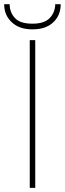

<svg xmlns="http://www.w3.org/2000/svg" viewBox="-26 -904 312 924"><path d="M117.2 -710.9V0H143.6V-710.9ZM239.7 -883.8C239.7 -858.9 231.4 -836.9 214.4 -818.4C197.3 -799.3 168.9 -790 130.4 -790C89.8 -790 61.5 -799.3 45.4 -817.9C28.8 -835.9 20.5 -857.9 20.5 -883.8H-5.9C-5.9 -848.1 6.3 -819.3 30.8 -796.9C54.7 -773.9 87.9 -762.7 130.4 -762.7C172.9 -762.7 206.5 -773.9 230.5 -796.9C254.4 -819.3 266.1 -848.1 266.1 -883.8Z"/></svg>

Font: Vazirmatn Thin
Style: Regular
Weight: 100
Designer: Saber Rastikerdar
Foundry: Saber Rastikerdar
Version: Version 33.003